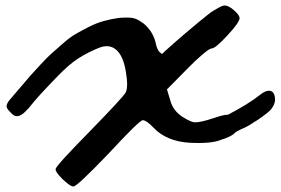

<svg xmlns="http://www.w3.org/2000/svg" viewBox="-20 -517 1020 698"><path d="M925 -172Q947 -190 963 -186.5Q979 -183 980 -155Q980 -146 976 -137Q972 -128 967 -121.5Q962 -115 952 -107Q942 -99 936.5 -95Q931 -91 919.5 -83Q908 -75 905 -74Q881 -57 856 -47Q852 -45 837 -37Q822 -20 784 -9Q750 6 670 2Q585 -3 538 -53Q512 -80 499 -80Q487 -80 375 41Q260 161 247 161Q239 161 223.5 148.5Q208 136 195 121Q182 106 182 98Q182 87 305 -38Q428 -164 437 -181Q447 -200 437.5 -257Q428 -314 402.5 -336Q377 -358 339.5 -343Q302 -328 267.5 -306.5Q233 -285 189.5 -240Q146 -195 126 -173Q106 -151 81 -120H80Q54 -89 34 -96Q26 -99 15 -112Q5 -122 4 -129Q3 -140 17 -156Q27 -167 52.5 -197.5Q78 -228 90.5 -242Q103 -256 128 -283Q153 -310 169 -324Q185 -338 210 -360Q235 -382 256 -394Q277 -406 303.5 -419.5Q330 -433 357 -440.5Q384 -448 413 -452Q452 -455 467.5 -450.5Q483 -446 504 -430Q535 -403 545 -365Q552 -327 570 -321Q569 -322 610.5 -358.5Q652 -395 698.5 -433.5Q745 -472 754 -477Q758 -479 764.5 -483Q771 -487 775.5 -489.5Q780 -492 786 -494.5Q792 -497 797 -497Q811 -497 831 -479.5Q851 -462 851 -451Q851 -436 807 -388.5Q763 -341 750 -341Q742 -341 715.5 -318.5Q689 -296 661 -267L587 -192L599 -152Q610 -112 647 -90Q673 -74 686 -72.5Q699 -71 732 -80Q737 -81 753 -86.5Q769 -92 783.5 -96Q798 -100 809 -100Q882 -138 925 -172Z"/></svg>

Font: Beth Ellen
Style: Regular
Weight: 400
Designer: Alyson Diaz
Version: Version 2.000